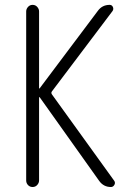

<svg xmlns="http://www.w3.org/2000/svg" viewBox="-20 -750 540 770"><path d="M85 -26.4V-704.1Q85 -713.9 92.3 -722.2Q99.6 -730.5 110.8 -730.5Q122.1 -730.5 129.4 -722.2Q136.7 -713.9 136.7 -704.1V-396.5Q136.7 -395.5 137.7 -394.5L139.6 -396.5L372.1 -706.1Q389.6 -730.5 419.9 -730.5Q428.7 -730.5 432.6 -722.2Q436.5 -713.9 431.6 -706.1L188.5 -383.8Q183.6 -377.9 188.5 -371.1L438.5 -24.4Q443.4 -16.6 438.5 -8.3Q433.6 0 424.8 0Q395.5 0 377.9 -24.4L139.6 -359.4Q139.6 -360.4 137.7 -360.4Q136.7 -360.4 136.7 -359.4V-26.4Q136.7 -16.6 129.4 -8.3Q122.1 0 110.8 0Q99.6 0 92.3 -7.8Q85 -15.6 85 -26.4Z"/></svg>

Font: Rounded-X Mgen+ 1mn light
Style: Regular
Weight: 200
Designer: [Source Han Sans]
Ryoko NISHIZUKA  (kana & ideographs); Paul D. Hunt (Latin, Greek & Cyrillic); Wenlong ZHANG  (bopomofo
Version: Version 1.059.20150602